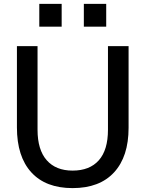

<svg xmlns="http://www.w3.org/2000/svg" viewBox="-20 -957 748 987"><path d="M353 10Q215 10 141 -71Q67 -152 67 -302V-720H173V-290Q173 -187 220 -133.5Q267 -80 353 -80Q441 -80 488 -133Q535 -186 535 -290V-720H641V-300Q641 -152 566.5 -71Q492 10 353 10ZM411 -820V-937H526V-820ZM182 -820V-937H297V-820Z"/></svg>

Font: Instrument Sans Medium
Style: Regular
Weight: 500
Designer: Rodrigo Fuenzalida
Foundry: fragTYPE
Version: Version 1.000;gftools[0.9.28]